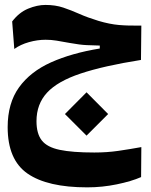

<svg xmlns="http://www.w3.org/2000/svg" viewBox="-20 -453 626 794"><path d="M340.8 321.8Q176.3 321.8 94 264.9Q11.7 208 11.7 72.8Q11.7 -26.4 58.6 -91.6Q105.5 -156.7 190.9 -195.1Q276.4 -233.4 392.6 -252.4V-264.6Q367.2 -265.1 338.9 -266.4Q310.5 -267.6 268.1 -275.4Q236.3 -281.2 214.1 -284.9Q191.9 -288.6 168.9 -288.6Q134.8 -288.6 99.9 -278.8Q64.9 -269 39.1 -250.5L30.3 -364.3Q59.1 -401.9 96.4 -417.2Q133.8 -432.6 168 -432.6Q209 -432.6 241.7 -421.6Q274.4 -410.6 308.3 -395.5Q342.3 -380.4 387.2 -366.7Q433.1 -353 472.4 -349.6Q511.7 -346.2 564.5 -347.2L563 -205.1Q408.7 -180.7 313.5 -148.9Q218.3 -117.2 174.6 -69.8Q130.9 -22.5 130.9 48.3Q130.9 99.6 152.8 127.7Q174.8 155.8 227.1 166.7Q279.3 177.7 370.1 177.7Q422.4 177.7 469.2 170.9Q516.1 164.1 564.5 155.3L563.5 279.3Q523.4 296.9 463.1 309.3Q402.8 321.8 340.8 321.8ZM337.9 107.9 248.5 18.6 337.9 -71.3 427.2 18.6Z"/></svg>

Font: Cascadia Mono PL
Style: Bold
Weight: 700
Monospace: yes
Designer: Aaron Bell
Foundry: Saja Typeworks
Version: Version 2404.023; ttfautohint (v1.8.4)